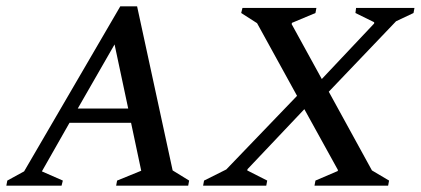

<svg xmlns="http://www.w3.org/2000/svg" viewBox="-40 -585 1326 605"><path d="M-20 0 -17 -16 36 -45 339 -565H392L504 -48L556 -16L553 0H326L329 -16L405 -47L373 -198H179L92 -45L158 -16L154 0ZM205 -243H364L321 -445Z M600 0 603 -16 673 -51 896 -283 770 -512 720 -544 724 -560H957L954 -544L880 -513L879 -509L974 -336L1139 -511V-515L1080 -544L1082 -560H1266L1263 -544L1208 -518L996 -296L1132 -48L1186 -16L1183 0H951L954 -16L1024 -46L1025 -49L919 -241L740 -52L739 -48L802 -16L799 0Z"/></svg>

Font: Spectral SC Medium
Style: Italic
Weight: 500
Italic angle: -10°
Designer: Jean-Baptiste Levee
Foundry: Production Type
Version: Version 2.001